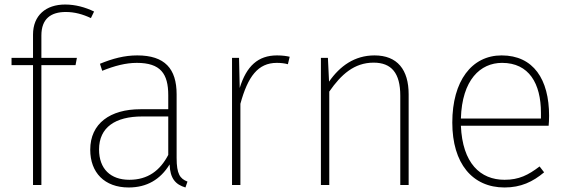

<svg xmlns="http://www.w3.org/2000/svg" viewBox="-20 -818 2515 849"><path d="M271 -765C310 -765 346 -755 382 -738L396 -767C357 -786 313 -798 268 -798C183 -798 126 -750 126 -665V-562H31V-530H126V0H163V-530H314L320 -562H163V-661C163 -735 205 -765 271 -765Z M761 -120V-401C761 -514 709 -573 587 -573C530 -573 478 -559 422 -536L432 -505C487 -527 536 -540 585 -540C690 -540 724 -492 724 -397V-335H601C467 -335 379 -272 379 -156C379 -55 442 11 549 11C629 11 689 -24 730 -91C732 -29 756 -2 800 11L809 -15C776 -28 761 -48 761 -120ZM552 -23C469 -23 418 -71 418 -157C418 -255 490 -303 609 -303H724V-133C688 -64 634 -23 552 -23Z M1205 -573C1121 -573 1070 -526 1040 -429L1037 -562H1006V0H1043V-359C1076 -480 1121 -540 1204 -540C1222 -540 1239 -538 1253 -534L1261 -567C1248 -570 1230 -573 1205 -573Z M1636 -573C1548 -573 1483 -526 1435 -457L1430 -562H1399V0H1436V-413C1488 -488 1546 -541 1632 -541C1711 -541 1750 -495 1750 -395V0H1787V-401C1787 -510 1737 -573 1636 -573Z M2408 -306C2408 -467 2339 -573 2198 -573C2066 -573 1980 -460 1980 -276C1980 -95 2069 11 2211 11C2283 11 2336 -14 2386 -56L2366 -82C2316 -44 2275 -23 2211 -23C2104 -23 2025 -96 2018 -262H2406C2407 -272 2408 -289 2408 -306ZM2372 -294H2018C2023 -465 2104 -540 2200 -540C2319 -540 2372 -449 2372 -319Z"/></svg>

Font: Glow Sans SC Normal ExtraLight
Style: Regular
Weight: 200
Designer: Ryoko NISHIZUKA (kana, bopomofo & ideographs); Paul D. Hunt (Latin, Greek & Cyrillic); Sandoll Communications, Soo-young
Version: Version 0.93